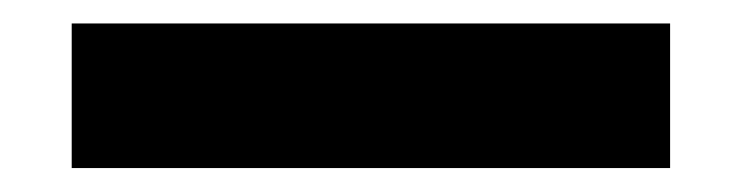

<svg xmlns="http://www.w3.org/2000/svg" viewBox="-20 -427 626 162"><path d="M40.5 -285.2H545.4V-407.2H40.5Z"/></svg>

Font: Cascadia Mono NF
Style: Bold
Weight: 700
Monospace: yes
Designer: Aaron Bell
Foundry: Saja Typeworks
Version: Version 2404.023